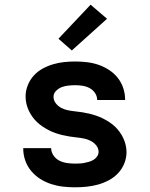

<svg xmlns="http://www.w3.org/2000/svg" viewBox="-20 -790 640 818"><path d="M299 8Q273 8 247.5 5Q222 2 197.5 -6Q173 -14 151 -28Q129 -42 112.5 -62Q96 -82 87.5 -106.5Q79 -131 79 -157V-159H198V-158Q198 -142 208 -127.5Q218 -113 233 -105.5Q248 -98 265 -95.5Q282 -93 299 -93Q309 -93 319.5 -93.5Q330 -94 340 -96Q350 -98 360 -101Q370 -104 379 -109.5Q388 -115 394 -124Q400 -133 400 -143Q400 -158 390 -170.5Q380 -183 366 -190Q352 -197 337 -200Q322 -203 306.5 -204.5Q291 -206 276 -208.5Q261 -211 246 -214.5Q231 -218 216.5 -223Q202 -228 188.5 -235Q175 -242 162 -250.5Q149 -259 138 -269.5Q127 -280 118 -292.5Q109 -305 102.5 -319Q96 -333 92.5 -348Q89 -363 89 -379Q89 -403 98 -426Q107 -449 123 -467Q139 -485 160.5 -497Q182 -509 205.5 -516Q229 -523 253 -525.5Q277 -528 301 -528Q326 -528 351 -525Q376 -522 399.5 -514Q423 -506 444.5 -492Q466 -478 481.5 -458.5Q497 -439 505 -415Q513 -391 513 -366V-364H394Q394 -380 385 -393.5Q376 -407 362 -414.5Q348 -422 332.5 -424.5Q317 -427 301 -427Q287 -427 272 -425.5Q257 -424 243.5 -419Q230 -414 219 -403Q208 -392 208 -378Q208 -362 218 -349.5Q228 -337 241.5 -330Q255 -323 270.5 -320Q286 -317 301 -315.5Q316 -314 331.5 -311.5Q347 -309 361.5 -305.5Q376 -302 390.5 -297Q405 -292 419 -285Q433 -278 446 -269.5Q459 -261 470 -250.5Q481 -240 490 -227.5Q499 -215 505.5 -201Q512 -187 515.5 -172Q519 -157 519 -142Q519 -117 509.5 -93.5Q500 -70 483 -52Q466 -34 443.5 -22Q421 -10 397 -3.5Q373 3 348.5 5.5Q324 8 299 8ZM286 -575 229 -625 366 -770 436 -710Z"/></svg>

Font: Iosevka Fixed Extended
Style: Bold
Weight: 700
Width: 7
Monospace: yes
Designer: Belleve Invis
Foundry: Belleve Invis
Version: Version 24.1.1; ttfautohint (v1.8.4)